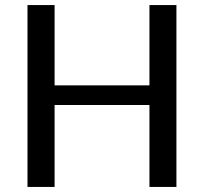

<svg xmlns="http://www.w3.org/2000/svg" viewBox="-20 -738 806 758"><path d="M676.5 -718V0H570V-323.5H195.5V0H88.5V-718H195.5V-401H570V-718Z"/></svg>

Font: Lato 2
Style: Regular
Weight: 500
Designer: Lukasz Dziedzic with Adam Twardoch and Botio Nikoltchev
Foundry: tyPoland Lukasz Dziedzic
Version: Version 2.015; 2015-08-06; http://www.latofonts.com/